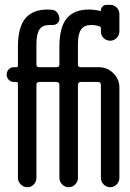

<svg xmlns="http://www.w3.org/2000/svg" viewBox="-20 -780 540 800"><path d="M38.1 -438.5Q25.4 -438.5 16.6 -447.3Q7.8 -456.1 7.8 -469.2Q7.8 -482.4 16.6 -491.2Q25.4 -500 38.1 -500H48.8Q54.7 -500 54.7 -505.9V-585Q54.7 -666 85.4 -703.1Q116.2 -740.2 177.7 -740.2Q189.5 -740.2 196.3 -739.3Q210 -738.3 218.8 -727.1Q227.5 -715.8 227.5 -701.2Q227.5 -689.5 218.3 -682.1Q209 -674.8 196.3 -675.8H185.5Q157.2 -675.8 144.5 -657.2Q131.8 -638.7 131.8 -595.7V-510.7Q131.8 -500 143.6 -500H215.8Q227.5 -500 227.5 -510.7V-585Q227.5 -666 257.8 -703.1Q288.1 -740.2 349.6 -740.2Q374 -740.2 397.5 -734.4Q400.4 -734.4 400.4 -736.3Q400.4 -746.1 407.2 -752.9Q414.1 -759.8 423.8 -759.8H439.5Q455.1 -759.8 466.3 -748.5Q477.5 -737.3 477.5 -720.7V-649.4Q477.5 -633.8 466.3 -622.1Q455.1 -610.4 439 -610.4Q422.9 -610.4 411.6 -621.6Q400.4 -632.8 400.4 -649.4V-662.1Q400.4 -668.9 392.6 -670.9Q377.9 -675.8 359.4 -675.8Q331.1 -675.8 317.9 -657.2Q304.7 -638.7 304.7 -595.7V-510.7Q304.7 -500 316.4 -500H391.6Q426.8 -500 452.1 -475.1Q477.5 -450.2 477.5 -415V-39.1Q477.5 -23.4 466.3 -11.7Q455.1 0 439 0Q422.9 0 411.6 -11.7Q400.4 -23.4 400.4 -39.1V-426.8Q400.4 -437.5 388.7 -438.5H316.4Q305.7 -438.5 304.7 -426.8V-39.1Q304.7 -23.4 293.5 -11.7Q282.2 0 266.1 0Q250 0 238.8 -11.7Q227.5 -23.4 227.5 -39.1V-426.8Q227.5 -437.5 215.8 -438.5H143.6Q131.8 -438.5 131.8 -426.8V-39.1Q131.8 -23.4 121.1 -11.7Q110.4 0 94.2 0Q78.1 0 66.4 -11.7Q54.7 -23.4 54.7 -39.1V-431.6Q54.7 -437.5 48.8 -438.5Z"/></svg>

Font: Rounded-X Mgen+ 1mn regular
Style: Regular
Weight: 400
Designer: [Source Han Sans]
Ryoko NISHIZUKA  (kana & ideographs); Paul D. Hunt (Latin, Greek & Cyrillic); Wenlong ZHANG  (bopomofo
Version: Version 1.059.20150602